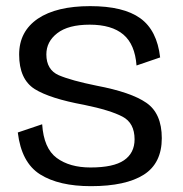

<svg xmlns="http://www.w3.org/2000/svg" viewBox="-20 -618 611 642"><path d="M284 4.5C362 4.5 421 -8.5 461 -34C501 -59.5 521 -100.5 521 -156C521 -211.5 503.5 -251 469 -274.5C435 -298 379.5 -317 303 -331.5C246.5 -343 204.5 -354.5 176.5 -366.5C149 -378.5 135 -402 135 -436C135 -464.5 147 -488 171.5 -507C196 -526 232 -535.5 280 -535.5C329 -535.5 366.5 -524.5 392.5 -502.5C418.5 -480.5 433 -446 436.5 -399L515.5 -426C508.5 -486.5 486.5 -530 449 -557C411.5 -584 356 -597.5 281.5 -597.5C206.5 -597.5 148 -583.5 106.5 -555.5C65 -527 44 -487.5 44 -435.5C44 -380.5 61.5 -342.5 95.5 -320.5C130 -299 185 -281.5 261 -267.5C320 -255.5 363 -242 389.5 -228C416.5 -214 430 -188.5 430 -152C430 -121.5 418 -98 394.5 -82C371 -66 334 -58 282.5 -58C236.5 -58 198.5 -68.5 169.5 -90C140.5 -111.5 124.5 -149 121 -202.5L39.5 -175C47.5 -108.5 72 -61.5 114 -35C156 -8.5 213 4.5 284 4.5Z"/></svg>

Font: Anybody
Style: Regular
Weight: 400
Designer: Tyler Finck
Foundry: Etcetera Type Company
Version: Version 1.110